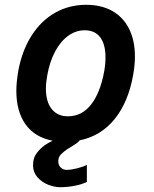

<svg xmlns="http://www.w3.org/2000/svg" viewBox="-20 -580 640 799"><path d="M413.5 -282.5Q419 -312 419 -341.5Q419 -395.5 397 -424.8Q375 -454 332.5 -454Q295.5 -454 263.5 -430.8Q231.5 -407.5 209 -365Q186.5 -322.5 176.5 -265.5Q171 -235 171 -211.5Q171 -156.5 195.2 -126.2Q219.5 -96 262.5 -96Q321 -96 359.2 -145.2Q397.5 -194.5 413.5 -282.5ZM117.5 108Q117.5 80.5 128.8 63.2Q140 46 156.5 32Q168.5 21 199 5.5Q125 -8.5 86.5 -62.2Q48 -116 48 -202Q48 -237.5 56 -284.5Q71.5 -369 111 -431.2Q150.5 -493.5 209 -526.8Q267.5 -560 338.5 -560Q402 -560 447.5 -534.2Q493 -508.5 517.2 -460Q541.5 -411.5 541.5 -344.5Q541.5 -309 534 -267.5Q514 -155 457 -84.5Q400 -14 311.5 4Q306.5 11 296.5 18Q286.5 25 272 33.5Q270 34.5 262.5 39Q245.5 50.5 234 62Q222.5 73.5 222.5 91Q222.5 107.5 232.8 117.2Q243 127 258.5 127Q274.5 127 300.8 120.5Q327 114 341.5 106V177Q321 187.5 290.5 193.2Q260 199 230.5 199Q206.5 199 180 188.5Q153.5 178 135.5 157.2Q117.5 136.5 117.5 108Z"/></svg>

Font: JuliaMono BoldItalic
Style: Regular
Weight: 700
Italic angle: -9°
Monospace: yes
Designer: cormullion
Foundry: corm
Version: Version 0.049; ttfautohint (v1.8.4)